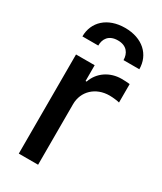

<svg xmlns="http://www.w3.org/2000/svg" viewBox="-195 -844 773 915"><g transform="rotate(30 192.0 -386.0)"><path d="M71.4 0H177.6V-333.1C177.6 -404.5 232.6 -456 307.9 -456C329.9 -456 354.8 -452.1 363.3 -449.6V-551.1C352.6 -552.6 331.7 -553.6 318.2 -553.6C254.3 -553.6 199.6 -517.4 179.7 -458.8H174V-545.5H71.4ZM54.7 -635.3H142C141.7 -670.8 160.5 -703.5 211.6 -703.5C260.7 -703.5 280.5 -671.9 280.9 -635.3H367.9C367.9 -714.8 308.2 -772.4 211.6 -772.4C115.1 -772.4 54.7 -714.8 54.7 -635.3Z"/></g></svg>

Font: Margiela Sans Medium
Style: Regular
Weight: 500
Designer: Stefan Endress, Andreas Faust
Version: Version 1.100;FEAKit 1.0